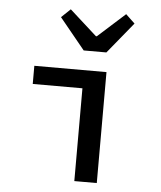

<svg xmlns="http://www.w3.org/2000/svg" viewBox="-53 -796 706 843"><g transform="rotate(5 300.0 -375.0)"><path d="M306 0V-409H87V-489H405V0ZM297 -575 185 -712 225 -750 345 -642H349L469 -750L509 -712L397 -575Z"/></g></svg>

Font: Source Code Pro ExtraLight Medium
Style: Regular
Weight: 500
Monospace: yes
Version: Version 1.018;hotconv 1.0.116;makeotfexe 2.5.65601